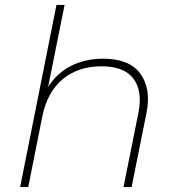

<svg xmlns="http://www.w3.org/2000/svg" viewBox="-20 -762 702 782"><path d="M400 -523Q507 -523 551.5 -462Q596 -401 577 -304L516 0H483L544 -304Q561 -391 523.5 -441.5Q486 -492 393 -492Q299 -492 235.5 -439.5Q172 -387 152 -286L95 0H62L210 -742H243L176 -408Q214 -467 272 -495Q330 -523 400 -523Z"/></svg>

Font: Montserrat ExtraLight
Style: Italic
Weight: 200
Italic angle: -11.3°
Designer: Julieta Ulanovsky
Foundry: Julieta Ulanovsky
Version: Version 9.000; ttfautohint (v1.8.4.7-5d5b)